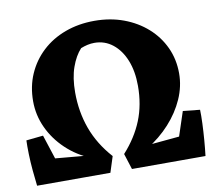

<svg xmlns="http://www.w3.org/2000/svg" viewBox="-76 -770 963 859"><g transform="rotate(-10 405.5 -341.0)"><path d="M25 0 30 -115 309 -90 286 -80Q222 -106 174 -151.5Q126 -197 99.5 -254.5Q73 -312 73 -375Q73 -442 97.5 -498Q122 -554 166.5 -595.5Q211 -637 272 -659.5Q333 -682 405 -682Q477 -682 537.5 -659.5Q598 -637 643 -597Q688 -557 713 -503Q738 -449 738 -385Q738 -326 713 -269.5Q688 -213 643.5 -164Q599 -115 540 -79L514 -90L784 -115L789 0H456L433 -72Q490 -135 518.5 -205.5Q547 -276 547 -362Q547 -428 527 -478Q507 -528 471 -556.5Q435 -585 388 -585Q372 -585 356.5 -581.5Q341 -578 326 -572Q299 -543 282 -495Q265 -447 265 -381Q265 -293 293 -216Q321 -139 381 -72L358 0ZM25 0Q21 -33 17.5 -71Q14 -109 13 -146Q12 -183 13 -208L90 -216L155 -16ZM790 0 659 -16 725 -216 802 -208Q803 -183 801.5 -146Q800 -109 797 -71Q794 -33 790 0Z"/></g></svg>

Font: Eczar
Style: Bold
Weight: 700
Designer: Vaibhav Singh
Foundry: Rosetta Type Foundry
Version: Version 2.000